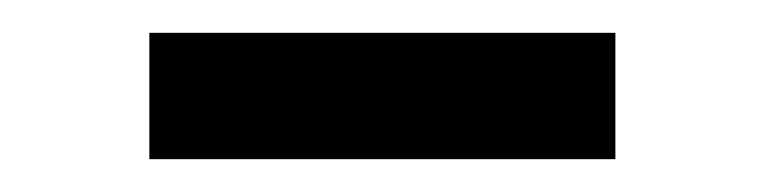

<svg xmlns="http://www.w3.org/2000/svg" viewBox="-20 -326 467 117"><path d="M71 -229V-306H355V-229Z"/></svg>

Font: Nunito Sans 12pt ExtraLight 10pt Medium
Style: Regular
Weight: 500
Version: Version 3.101;gftools[0.9.27]